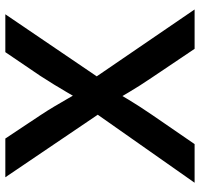

<svg xmlns="http://www.w3.org/2000/svg" viewBox="-35 -733 768 738"><g transform="rotate(-90 349.0 -364.0)"><path d="M15.6 0 310.5 -419.9V-322.8L36.6 -727.5H185.5L274.4 -593.8Q293.5 -564.9 308.3 -540Q323.2 -515.1 336.9 -491Q350.6 -466.8 365.7 -440.9H334.5Q349.6 -466.8 363.5 -491Q377.4 -515.1 392.8 -540Q408.2 -564.9 426.8 -593.8L517.6 -727.5H663.1L392.6 -329.1V-422.9L681.6 0H530.3L419.9 -164.1Q402.8 -189.5 389.4 -210.4Q376 -231.4 363.8 -252Q351.6 -272.5 337.9 -295.9H359.9Q346.7 -272.9 334 -252.4Q321.3 -231.9 307.9 -210.7Q294.4 -189.5 276.9 -164.1L164.1 0Z"/></g></svg>

Font: Inter 24pt SemiBold
Style: Regular
Weight: 600
Designer: Rasmus Andersson
Foundry: rsms
Version: Version 4.001;git-66647c0bb